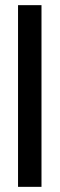

<svg xmlns="http://www.w3.org/2000/svg" viewBox="-20 -725 231 745"><path d="M141 0H50V-705H141Z"/></svg>

Font: Akshar
Style: Regular
Weight: 400
Designer: Tall Chai
Foundry: Tall Chai
Version: Version 1.000